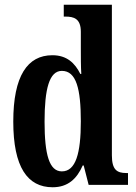

<svg xmlns="http://www.w3.org/2000/svg" viewBox="-20 -780 574 810"><path d="M202 10C266 10 304 -25 329 -82H333L354 0H520V-50H513C473 -50 452 -64 452 -125V-760H249V-710H256C291 -710 321 -702 321 -646V-578C321 -539 321 -499 323 -468H319C296 -514 262 -547 201 -547C96 -547 36 -460 36 -267C36 -75 96 10 202 10ZM241 -57C188 -57 168 -127 168 -267C168 -405 188 -481 241 -481C302 -481 321 -405 321 -268C321 -134 300 -57 241 -57Z"/></svg>

Font: Noto Serif Georgian ExtraCondensed Bold
Style: Regular
Weight: 700
Width: 2
Designer: Monotype Design Team, Akaki Razmadze
Foundry: Google LLC
Version: Version 2.003